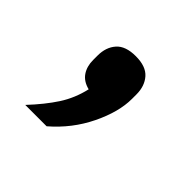

<svg xmlns="http://www.w3.org/2000/svg" viewBox="-77 -205 426 426"><g transform="rotate(45 136.0 8.0)"><path d="M136 -117Q168 -117 182.5 -100.5Q197 -84 197 -58V-44Q197 -3 173 46.5Q149 96 106 133H39Q69 101 87.5 72.5Q106 44 114 9Q94 4 84.5 -10Q75 -24 75 -44V-58Q75 -84 89.5 -100.5Q104 -117 136 -117Z"/></g></svg>

Font: IBM Plex Sans Thai Looped
Style: Regular
Weight: 400
Designer: Mike Abbink, Paul van der Laan, Pieter van Rosmalen, Ben Mitchell, Mark Frömberg
Foundry: Bold Monday
Version: Version 1.1